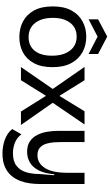

<svg xmlns="http://www.w3.org/2000/svg" viewBox="314 -1054 890 1558"><g transform="rotate(90 759.0 -275.0)"><path d="M281 13Q210 13 153.5 -17Q97 -47 64.5 -107Q32 -167 32 -258Q32 -349 64.5 -409Q97 -469 153 -499.5Q209 -530 278 -530Q348 -530 404 -499Q460 -468 492.5 -407.5Q525 -347 525 -256Q525 -165 492.5 -105Q460 -45 405 -16Q350 13 281 13ZM281 -62Q352 -62 392 -111.5Q432 -161 432 -252Q432 -344 390.5 -398Q349 -452 277 -452Q206 -452 165.5 -400Q125 -348 125 -259Q125 -168 166.5 -115Q208 -62 281 -62ZM137 -549V-626L277 -700L418 -626V-549L277 -622Z M524 0 702 -258 523 -516H631L756 -315H760L883 -516H990L814 -258L994 0H885L759 -201H756L631 0Z M1224 150Q1167 150 1114 131Q1061 112 1027 71L1070 -4Q1098 34 1139 49.5Q1180 65 1223 65Q1288 65 1325 36.5Q1362 8 1377 -40.5Q1392 -89 1392 -149L1402 -270H1394Q1387 -190 1361.5 -142Q1336 -94 1297.5 -72Q1259 -50 1212 -50Q1160 -50 1127 -72.5Q1094 -95 1075.5 -131.5Q1057 -168 1049.5 -212Q1042 -256 1042 -299V-516H1133V-323Q1133 -300 1135 -268Q1137 -236 1146.5 -205Q1156 -174 1178 -154Q1200 -134 1240 -134Q1304 -134 1343 -194Q1382 -254 1382 -374V-516H1473V-148Q1473 -115 1468 -75Q1463 -35 1448.5 4.5Q1434 44 1406.5 77Q1379 110 1334.5 130Q1290 150 1224 150Z"/></g></svg>

Font: Bricolage Grotesque 48pt
Style: Regular
Weight: 400
Designer: Mathieu Triay
Foundry: Atelier Triay
Version: Version 1.000; ttfautohint (v1.8.4.7-5d5b);gftools[0.9.32]